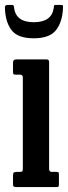

<svg xmlns="http://www.w3.org/2000/svg" viewBox="-31 -762 277 782"><path d="M50.5 -458H33Q25.5 -458 23.8 -460.2Q22 -462.5 22 -469.5V-507Q22 -520 34.5 -520H159Q169 -520 169 -509.5V-74Q169 -62 179.5 -62H196.5Q204 -62 206.5 -60.5Q209 -59 209 -51.5V-12.5Q209 -5 207.5 -2.5Q206 0 198 0H37Q28.5 0 25.2 -2Q22 -4 22 -12V-47Q22 -57 25.8 -59.5Q29.5 -62 38.5 -62H50.5Q58.5 -62 60.2 -64.8Q62 -67.5 62 -75.5V-446Q62 -458 50.5 -458ZM106.5 -606Q40.5 -606 15.2 -640.2Q-10 -674.5 -11 -732.5Q-11 -742 0.5 -742H17Q25.5 -742 26 -734Q31.5 -671.5 106.5 -671.5Q178.5 -671.5 187.5 -727.5Q189 -734.5 189 -738.2Q189 -742 198 -742H215.5Q223.5 -742 224.8 -739.8Q226 -737.5 225.5 -730Q223.5 -673.5 197.5 -639.8Q171.5 -606 106.5 -606Z"/></svg>

Font: Besley* Condensed Medium
Style: Regular
Weight: 500
Width: 3
Designer: Owen Earl
Foundry: indestructible type*
Version: Version 3.000; ttfautohint (v1.8.3)